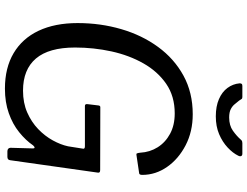

<svg xmlns="http://www.w3.org/2000/svg" viewBox="-132 -861 1003 779"><g transform="rotate(90 369.5 -471.5)"><path d="M339.6 10Q255.2 10 195.6 -25.3Q136 -60.6 104.8 -126.6Q73.6 -192.7 73.6 -284.8Q73.6 -377.8 98.2 -461.9Q122.7 -546.1 170.5 -611.4Q218.2 -676.8 286.9 -714.4Q355.5 -752 443.6 -752Q513.8 -752 569.5 -723.1Q625.2 -694.1 657.3 -647.8Q689.5 -601.5 689.6 -547.4Q689.6 -535.7 683.5 -534.7L608 -523.5Q603.7 -522.5 602.2 -526.1Q600.6 -529.7 599.5 -539.2Q597.4 -578 577.5 -609.7Q557.6 -641.3 522.7 -660.1Q487.9 -678.9 440.1 -678.9Q370.4 -678.9 320.2 -644.4Q270.1 -609.9 237.2 -552Q204.3 -494.1 188.5 -422Q172.8 -349.9 172.8 -274.7Q172.8 -168.3 217.4 -115.8Q262 -63.4 347.8 -63.4Q397.6 -63.4 436.4 -80.5Q475.2 -97.6 503.6 -124.8Q532 -152.1 549.6 -184.2Q567.2 -216.3 573.6 -246.1L582.9 -304.8Q586.1 -314.5 573.6 -314.5H410.2Q401.4 -314.5 402.4 -324L407.9 -369.8Q408.9 -377 414.8 -377L670.1 -376.4Q676.4 -376.4 678.9 -373.9Q681.5 -371.3 680.2 -365.6L630 -11.1Q628.7 0 616.4 0H594.4Q581 0 579.6 -11.9L582.2 -105Q581.8 -110.5 578.3 -110.3Q574.9 -110 569.8 -104.2Q549.1 -74.1 516.3 -47.7Q483.6 -21.3 439.3 -5.7Q395.1 10 339.6 10ZM603.4 -953.3Q610.8 -953.3 613.1 -948.7Q615.4 -944.1 611.8 -936.8Q601 -914.6 578.5 -893.6Q556 -872.5 524.3 -859Q492.7 -845.6 452.1 -845.6Q411.4 -845.6 382.2 -858.3Q353 -870.9 336.8 -892.9Q320.6 -914.8 318.1 -942Q317.8 -946.2 319.8 -949.8Q321.8 -953.3 328.3 -953.3H373.9Q380 -953.3 382.1 -949.5Q384.1 -945.8 388.2 -940.1Q394.3 -933.5 401.8 -923.5Q409.2 -913.6 422.1 -906.7Q435 -899.8 456.6 -899.8Q489.1 -899.8 510.6 -915.1Q532.2 -930.5 546.3 -946.8Q549.9 -951.2 553.2 -952.2Q556.6 -953.3 560.4 -953.3Z"/></g></svg>

Font: Libre Franklin Thin
Style: Italic
Weight: 100
Italic angle: -8°
Designer: Pablo Impallari, Rodrigo Fuenzalida, Nhung Nguyen
Foundry: Impallari Type
Version: Version 3.000